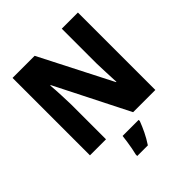

<svg xmlns="http://www.w3.org/2000/svg" viewBox="-248 -872 1252 1252"><g transform="rotate(-45 377.5 -246.5)"><path d="M679 0H474L219 -505H215Q219 -457 221 -408Q223 -359 224 -319V0H76V-714H280L534 -217H537Q535 -263 533 -310Q531 -357 530 -396V-714H679ZM464 72Q450 109 432 146Q414 183 389 221H291V208Q296 189 301 162Q306 135 310 108Q314 81 316 61H464Z"/></g></svg>

Font: Noto Sans Armenian SemiCondensed ExtraBold
Style: Regular
Weight: 800
Width: 4
Designer: Monotype Design Team
Foundry: Monotype Imaging Inc.
Version: Version 2.008; ttfautohint (v1.8.4.7-5d5b)